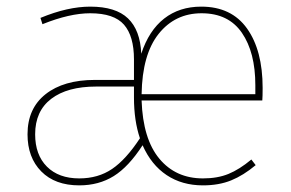

<svg xmlns="http://www.w3.org/2000/svg" viewBox="-20 -549 878 579"><path d="M771 -246H407Q411 -130 460.5 -70.5Q510 -11 592 -11Q636 -11 669 -24.5Q702 -38 738 -68L751 -51Q714 -20 677 -5Q640 10 592 10Q529 10 482.5 -21Q436 -52 410 -111Q368 -46 323 -18Q278 10 219 10Q146 10 104.5 -32Q63 -74 63 -144Q63 -222 117.5 -265Q172 -308 266 -308H384V-370Q384 -440 354 -474.5Q324 -509 252 -509Q190 -509 108 -476L102 -495Q184 -529 252 -529Q329 -529 366 -493.5Q403 -458 406 -387Q429 -457 475 -493Q521 -529 587 -529Q678 -529 725 -463Q772 -397 772 -284Q772 -257 771 -246ZM750 -292Q750 -391 709.5 -450Q669 -509 588 -509Q508 -509 458.5 -447Q409 -385 407 -265H750ZM402 -132Q384 -185 384 -255V-288H270Q183 -288 134.5 -251Q86 -214 86 -144Q86 -82 121.5 -46.5Q157 -11 219 -11Q276 -11 318 -39.5Q360 -68 402 -132Z"/></svg>

Font: Fira Sans Thin
Style: Regular
Weight: 100
Designer: bBox Type GmbH & Carrois Corporate GbR & Edenspiekermann AG
Foundry: bBox Type GmbH & Carrois Corporate GbR & Edenspiekermann AG
Version: Version 4.301